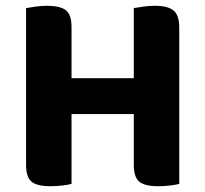

<svg xmlns="http://www.w3.org/2000/svg" viewBox="-20 -636 709 663"><path d="M227 -1Q216 2 196 4.5Q176 7 154 7Q107 7 88.5 -9Q70 -25 70 -67V-608Q81 -610 101.5 -613Q122 -616 142 -616Q187 -616 207 -601Q227 -586 227 -542V-366H442V-608Q453 -610 473.5 -613Q494 -616 515 -616Q559 -616 579 -600Q599 -584 599 -540V-1Q588 2 568 4.5Q548 7 526 7Q479 7 460.5 -9Q442 -25 442 -67V-242H227V-1Z"/></svg>

Font: Baloo Da 2
Style: Bold
Weight: 700
Designer: Noopur Datye, Sulekha Rajkumar and Ek Type
Foundry: Ek Type
Version: Version 1.640;hotconv 1.0.111;makeotfexe 2.5.65597; ttfautoh